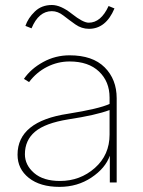

<svg xmlns="http://www.w3.org/2000/svg" viewBox="-20 -726 569 764"><path d="M79.1 -112.3Q79.1 -69.3 115.7 -37.6Q152.3 -5.9 218.8 -5.9Q298.8 -5.9 357.4 -57.6Q416 -109.4 416 -190.4V-288.1Q361.3 -267.6 252 -251Q160.2 -236.3 119.6 -202.1Q79.1 -168 79.1 -112.3ZM49.8 -110.4Q49.8 -243.2 251 -273.4Q374 -293 416 -312.5V-337.9Q416 -401.4 374 -441.4Q332 -481.4 256.8 -481.4Q210 -481.4 167.5 -460Q125 -438.5 95.7 -399.4L75.2 -412.1Q102.5 -452.1 151.4 -479Q200.2 -505.9 256.8 -505.9Q348.6 -505.9 396.5 -458Q444.3 -410.2 444.3 -335V0H417V-106.4Q399.4 -56.6 343.8 -19.5Q288.1 17.6 216.8 17.6Q139.6 17.6 94.7 -18.1Q49.8 -53.7 49.8 -110.4ZM81.1 -623Q91.8 -654.3 118.7 -680.2Q145.5 -706.1 186.5 -706.1Q221.7 -706.1 266.1 -670.9Q310.5 -635.7 333 -635.7Q381.8 -635.7 412.1 -702.1L435.5 -692.4Q401.4 -611.3 334 -611.3Q304.7 -611.3 279.8 -628.9Q254.9 -646.5 232.4 -664.1Q210 -681.6 186.5 -681.6Q133.8 -681.6 105.5 -613.3Z"/></svg>

Font: Gothic A1 Thin
Style: Regular
Weight: 250
Designer: HanYang I&C Co.,Ltd.
Foundry: HanYang I&C Co.,Ltd.
Version: Version 2.50